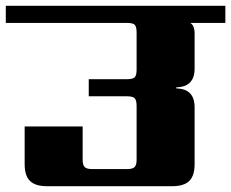

<svg xmlns="http://www.w3.org/2000/svg" viewBox="-40 -642 797 662"><path d="M737 -622V-563H616Q631 -554 631 -527V-406Q631 -342 568 -341V-337Q631 -336 631 -272V-76Q631 -36 612.5 -18Q594 0 554 0H122Q82 0 63.5 -18Q45 -36 45 -76V-206H245V-91Q245 -73 252 -66Q259 -59 278 -59H398Q417 -59 424 -66Q431 -73 431 -91V-277Q431 -296 424.5 -303Q418 -310 398 -310H266V-369H398Q418 -369 424.5 -375.5Q431 -382 431 -402V-530Q431 -550 424.5 -556.5Q418 -563 398 -563H-20V-622Z"/></svg>

Font: Sarpanch ExtraBold
Style: Regular
Weight: 800
Designer: Manushi Parikh (Devanagari and Latin), Jyotish Sonowal (Devanagari)
Foundry: Indian Type Foundry
Version: Version 2.004;PS 1.0;hotconv 1.0.78;makeotf.lib2.5.61930; tt